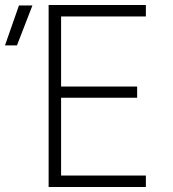

<svg xmlns="http://www.w3.org/2000/svg" viewBox="-75 -750 695 770"><path d="M120 0V-730H510V-684H170V-403H475V-358H170V-46H510V0ZM-55 -568 1 -728H55L-7 -568Z"/></svg>

Font: JetBrains Mono NL Thin
Style: Regular
Weight: 100
Monospace: yes
Designer: Philipp Nurullin, Konstantin Bulenkov
Foundry: JetBrains
Version: Version 2.305; ttfautohint (v1.8.4.7-5d5b)